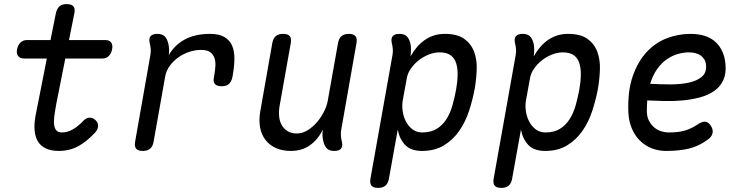

<svg xmlns="http://www.w3.org/2000/svg" viewBox="-20 -725 3640 935"><path d="M493 -530Q513 -530 521.5 -517.5Q530 -505 526 -485Q522 -465 510 -452.5Q498 -440 478 -440H298L255 -224Q248 -186 244.5 -159Q241 -132 244 -114.5Q247 -97 256 -88.5Q265 -80 281 -80Q309 -80 335.5 -95.5Q362 -111 383 -134Q400 -152 416 -152Q432 -152 444 -141Q457 -130 457.5 -113Q458 -96 443 -79Q423 -58 403 -41.5Q383 -25 362 -13.5Q341 -2 317 4Q293 10 266 10Q229 10 203.5 -2Q178 -14 164.5 -36.5Q151 -59 148.5 -90.5Q146 -122 153 -161L208 -440H97Q77 -440 68 -452.5Q59 -465 63 -485Q67 -505 79.5 -517.5Q92 -530 112 -530H226L252 -660Q257 -683 269.5 -694Q282 -705 305 -705Q328 -705 337.5 -694Q347 -683 342 -660L316 -530Z M675 10Q652 10 643 -1Q634 -12 638 -35L712 -455Q715 -470 714 -485Q713 -500 709 -515Q704 -538 713.5 -549Q723 -560 746 -560Q769 -560 781 -549Q793 -538 799 -515Q803 -501 803.5 -485.5Q804 -470 802 -456Q828 -504 878.5 -532Q929 -560 1003 -560Q1048 -560 1074 -544Q1100 -528 1111 -501Q1122 -474 1121.5 -438Q1121 -402 1114 -362L1112 -350Q1107 -327 1094.5 -316Q1082 -305 1059 -305Q1036 -305 1026.5 -316Q1017 -327 1022 -350L1024 -362Q1028 -385 1029 -406.5Q1030 -428 1023.5 -445Q1017 -462 1002 -472Q987 -482 958 -482Q932 -482 903.5 -473Q875 -464 850.5 -447Q826 -430 807.5 -405.5Q789 -381 784 -350L728 -35Q724 -12 711 -1Q698 10 675 10Z M1608 10Q1585 10 1573 -1Q1561 -12 1555 -35Q1551 -49 1550.5 -64.5Q1550 -80 1552 -94Q1529 -46 1490 -18Q1451 10 1396 10Q1356 10 1325 -3.5Q1294 -17 1274 -42Q1254 -67 1247 -102Q1240 -137 1247 -180L1306 -515Q1310 -538 1323 -549Q1336 -560 1359 -560Q1382 -560 1391 -549Q1400 -538 1396 -515L1341 -206Q1337 -180 1339.5 -156.5Q1342 -133 1352.5 -115Q1363 -97 1381 -86Q1399 -75 1426 -75Q1453 -75 1478.5 -91Q1504 -107 1524 -130.5Q1544 -154 1558 -182Q1572 -210 1576 -234L1626 -515Q1630 -538 1643 -549Q1656 -560 1679 -560Q1702 -560 1711 -549Q1720 -538 1716 -515L1642 -95Q1639 -80 1640 -65Q1641 -50 1645 -35Q1650 -12 1640.5 -1Q1631 10 1608 10Z M1979 -450Q1993 -475 2010 -495Q2027 -515 2047.5 -529.5Q2068 -544 2092.5 -552Q2117 -560 2146 -560Q2207 -560 2240.5 -536Q2274 -512 2288.5 -473.5Q2303 -435 2301.5 -388Q2300 -341 2292 -294Q2282 -240 2264.5 -186Q2247 -132 2217 -88.5Q2187 -45 2142.5 -17.5Q2098 10 2035 10Q1980 10 1952.5 -19.5Q1925 -49 1917 -94L1874 145Q1870 168 1857 179Q1844 190 1821 190Q1798 190 1789 179Q1780 168 1784 145L1891 -455Q1894 -470 1893 -485Q1892 -500 1888 -515Q1883 -538 1892.5 -549Q1902 -560 1925 -560Q1948 -560 1960 -549Q1972 -538 1978 -515Q1982 -501 1981.5 -482.5Q1981 -464 1979 -450ZM2121 -470Q2094 -470 2067 -459Q2040 -448 2018 -430.5Q1996 -413 1980.5 -390.5Q1965 -368 1961 -344L1941 -234Q1937 -210 1941 -183Q1945 -156 1957 -133Q1969 -110 1989 -95Q2009 -80 2036 -80Q2079 -80 2107.5 -98Q2136 -116 2154.5 -145.5Q2173 -175 2183.5 -212.5Q2194 -250 2201 -288Q2208 -327 2208.5 -360.5Q2209 -394 2201 -418.5Q2193 -443 2173.5 -456.5Q2154 -470 2121 -470Z M2579 -450Q2593 -475 2610 -495Q2627 -515 2647.5 -529.5Q2668 -544 2692.5 -552Q2717 -560 2746 -560Q2807 -560 2840.5 -536Q2874 -512 2888.5 -473.5Q2903 -435 2901.5 -388Q2900 -341 2892 -294Q2882 -240 2864.5 -186Q2847 -132 2817 -88.5Q2787 -45 2742.5 -17.5Q2698 10 2635 10Q2580 10 2552.5 -19.5Q2525 -49 2517 -94L2474 145Q2470 168 2457 179Q2444 190 2421 190Q2398 190 2389 179Q2380 168 2384 145L2491 -455Q2494 -470 2493 -485Q2492 -500 2488 -515Q2483 -538 2492.5 -549Q2502 -560 2525 -560Q2548 -560 2560 -549Q2572 -538 2578 -515Q2582 -501 2581.5 -482.5Q2581 -464 2579 -450ZM2721 -470Q2694 -470 2667 -459Q2640 -448 2618 -430.5Q2596 -413 2580.5 -390.5Q2565 -368 2561 -344L2541 -234Q2537 -210 2541 -183Q2545 -156 2557 -133Q2569 -110 2589 -95Q2609 -80 2636 -80Q2679 -80 2707.5 -98Q2736 -116 2754.5 -145.5Q2773 -175 2783.5 -212.5Q2794 -250 2801 -288Q2808 -327 2808.5 -360.5Q2809 -394 2801 -418.5Q2793 -443 2773.5 -456.5Q2754 -470 2721 -470Z M3440 -115Q3454 -95 3450 -76.5Q3446 -58 3425 -44Q3381 -12 3333.5 -1Q3286 10 3225 10Q3185 10 3152 -3.5Q3119 -17 3094.5 -42Q3070 -67 3056 -101.5Q3042 -136 3040 -178Q3036 -282 3061.5 -354.5Q3087 -427 3130.5 -473Q3174 -519 3229.5 -539.5Q3285 -560 3341 -560Q3422 -560 3464.5 -520.5Q3507 -481 3513 -412Q3517 -365 3501.5 -333Q3486 -301 3456.5 -281Q3427 -261 3387.5 -250.5Q3348 -240 3304.5 -236Q3261 -232 3216.5 -233Q3172 -234 3132 -236Q3131 -224 3130.5 -211Q3130 -198 3130 -184Q3130 -159 3139 -140Q3148 -121 3162.5 -107.5Q3177 -94 3196.5 -87Q3216 -80 3237 -80Q3260 -80 3278 -82Q3296 -84 3312.5 -88.5Q3329 -93 3344 -100Q3359 -107 3374 -117Q3397 -133 3412.5 -132.5Q3428 -132 3440 -115ZM3146 -317Q3194 -314 3244 -314Q3294 -314 3334 -322.5Q3374 -331 3398 -351.5Q3422 -372 3418 -409Q3417 -424 3410 -435.5Q3403 -447 3392.5 -454.5Q3382 -462 3367 -466Q3352 -470 3334 -470Q3310 -470 3282.5 -462.5Q3255 -455 3229 -437.5Q3203 -420 3181.5 -390.5Q3160 -361 3146 -317Z"/></svg>

Font: Maple Mono NL
Style: Italic
Weight: 400
Italic angle: -10°
Monospace: yes
Designer: subframe7536
Version: Version 7.000